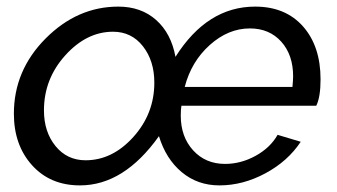

<svg xmlns="http://www.w3.org/2000/svg" viewBox="-20 -551 1019 581"><path d="M22 -207Q22 -338 118 -434.5Q214 -531 338 -531Q407 -531 452.5 -490.5Q498 -450 511 -379Q607 -531 752 -531Q844 -531 897 -471Q950 -411 950 -311Q950 -257 937 -231H529Q527 -221 527 -201Q527 -137 564.5 -96Q602 -55 661 -55Q709 -55 753.5 -79.5Q798 -104 820 -143L890 -122Q851 -63 783 -26.5Q715 10 644 10Q578 10 530 -30Q482 -70 461 -139Q355 10 222 10Q132 10 77 -51Q22 -112 22 -207ZM865 -288Q867 -310 867 -320Q867 -385 831 -425Q795 -465 736 -465Q671 -465 615 -415Q559 -365 539 -288ZM447 -301Q447 -367 412.5 -411Q378 -455 322 -455Q242 -455 177.5 -383.5Q113 -312 113 -217Q113 -152 148 -109Q183 -66 239 -66Q320 -66 383.5 -136.5Q447 -207 447 -301Z"/></svg>

Font: Raleway-v4020 Medium
Style: Italic
Weight: 500
Italic angle: -12°
Designer: Matt McInerney, Pablo Impallari, Rodrigo Fuenzalida
Foundry: Matt McInerney, Pablo Impallari, Rodrigo Fuenzalida
Version: Version 4.020;PS 004.020;hotconv 1.0.88;makeotf.lib2.5.64775